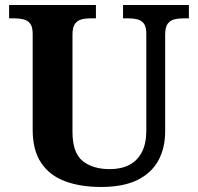

<svg xmlns="http://www.w3.org/2000/svg" viewBox="-20 -734 787 764"><path d="M381.7 10Q300.4 10 239 -12.8Q177.5 -35.6 143.8 -85.9Q110 -136.2 110 -217.7V-599.9Q110 -627 100.2 -639.8Q90.5 -652.6 74.3 -656.8Q58.1 -661 38.4 -661H16.2V-714H361.7V-661H339.4Q320.3 -661 303.9 -656.6Q287.5 -652.1 278 -638.6Q268.4 -625 268.4 -595.9V-210Q268.4 -125.9 308.8 -93.5Q349.1 -61 417.4 -61Q462.1 -61 494.5 -77.8Q526.8 -94.6 544.5 -128.7Q562.2 -162.7 562.2 -213.5V-599.9Q562.2 -627 552.8 -639.8Q543.3 -652.6 527.4 -656.8Q511.5 -661 491.8 -661H469.6V-714H731.6V-661H708.7Q689 -661 672.7 -656.6Q656.3 -652.1 646.7 -638.6Q637.2 -625 637.2 -595.9V-211.5Q637.2 -145 610 -95.2Q582.9 -45.5 526.7 -17.7Q470.4 10 381.7 10Z"/></svg>

Font: Noto Serif Gurmukhi
Style: Regular
Weight: 400
Designer: Vaibhav Singh and the Monotype Design Team
Foundry: Monotype Imaging Inc.
Version: Version 2.003